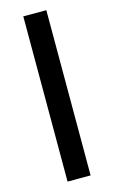

<svg xmlns="http://www.w3.org/2000/svg" viewBox="-118 -806 506 853"><g transform="rotate(-15 135.0 -380.0)"><path d="M82 0V-760H188V0Z"/></g></svg>

Font: Noto Sans Symbols Medium
Style: Regular
Weight: 500
Version: Version 2.002